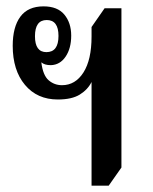

<svg xmlns="http://www.w3.org/2000/svg" viewBox="-20 -578 481 604"><path d="M268 6V-320Q256 -296 231 -280.5Q206 -265 162 -265Q97 -265 58.5 -311Q20 -357 20 -434Q20 -493 44 -525.5Q68 -558 117 -558Q161 -558 182.5 -532Q204 -506 204 -466Q204 -426 186.5 -400Q169 -374 140 -373Q120 -373 110 -382Q115 -341 133 -325.5Q151 -310 175 -310Q217 -310 242.5 -350Q268 -390 268 -463V-493L309 -552H362V-51L322 6ZM126 -414Q164 -414 164 -465Q164 -515 127 -515Q90 -515 90 -464Q90 -414 126 -414Z"/></svg>

Font: Noto Serif Thai ExtraCondensed Medium
Style: Regular
Weight: 500
Width: 2
Designer: Monotype Design Team
Foundry: Monotype Imaging Inc.
Version: Version 2.002; ttfautohint (v1.8.4.7-5d5b)